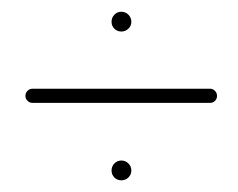

<svg xmlns="http://www.w3.org/2000/svg" viewBox="-20 -423 406 327"><path d="M170 -385.9Q170 -393 174.8 -398Q179.6 -403 186.7 -403Q193.7 -403 198.7 -398Q203.7 -393 203.7 -385.9Q203.7 -378.9 198.7 -374.1Q193.7 -369.3 186.7 -369.3Q179.6 -369.3 174.8 -374.1Q170 -378.9 170 -385.9ZM170 -132.6Q170 -139.6 174.8 -144.6Q179.6 -149.6 186.7 -149.6Q193.7 -149.6 198.7 -144.6Q203.7 -139.6 203.7 -132.6Q203.7 -125.6 198.7 -120.7Q193.7 -115.9 186.7 -115.9Q179.6 -115.9 174.8 -120.7Q170 -125.6 170 -132.6ZM23.3 -259.6Q23.3 -264.8 26.9 -268.3Q30.4 -271.9 35.2 -271.9H337.8Q342.6 -271.9 346.1 -268.3Q349.6 -264.8 349.6 -259.6Q349.6 -254.8 346.3 -251.3Q343 -247.8 337.8 -247.8H35.2Q30.4 -247.8 26.9 -251.3Q23.3 -254.8 23.3 -259.6Z"/></svg>

Font: 26F Galaxy Sans Thin
Style: Regular
Weight: 100
Designer: C₂₉H₂₅N₃O₅
Version: Version 1.100